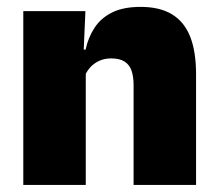

<svg xmlns="http://www.w3.org/2000/svg" viewBox="-20 -524 618 544"><path d="M358.5 0V-283Q358.5 -306.5 352.8 -323.5Q347 -340.5 333 -349.5Q319 -358.5 295 -358.5Q276.5 -358.5 262 -352Q247.5 -345.5 237.2 -334.8Q227 -324 221 -310.5L194 -383.5H222.5Q230 -418 247.8 -445.2Q265.5 -472.5 297.2 -488.5Q329 -504.5 378.5 -504.5Q432.5 -504.5 467.2 -483.5Q502 -462.5 518.8 -420.2Q535.5 -378 535.5 -313.5V0ZM46 0V-492.5H222L216.5 -366L223 -348V0Z"/></svg>

Font: Anek Bangla ExtraBold
Style: Regular
Weight: 800
Designer: Sulekha Rajkumar (Bangla), Yesha Goshar (Latin)
Foundry: Ek Type
Version: Version 1.003